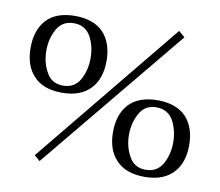

<svg xmlns="http://www.w3.org/2000/svg" viewBox="-81 -817 1072 936"><g transform="rotate(10 455.0 -348.5)"><path d="M144 -1C144 -1 172 23 172 23C172 23 763 -694 763 -694C763 -694 732 -720 732 -720C732 -720 144 -1 144 -1ZM81 -375C112 -341 159 -324 221 -324C282 -324 329 -341 361 -375C393 -408 409 -455 409 -514C409 -573 393 -620 361 -654C329 -687 282 -704 221 -704C159 -704 112 -687 81 -654C49 -620 33 -573 33 -514C33 -455 49 -408 81 -375ZM304 -407C286 -375 258 -359 221 -359C183 -359 155 -375 138 -407C120 -438 111 -474 111 -514C111 -554 120 -590 138 -621C155 -652 183 -668 221 -668C258 -668 286 -652 304 -621C321 -590 330 -554 330 -514C330 -474 321 -438 304 -407ZM548 -41C580 -7 627 10 688 10C750 10 797 -7 829 -41C861 -74 877 -120 877 -179C877 -238 861 -285 829 -319C797 -352 750 -369 688 -369C627 -369 580 -352 548 -319C516 -285 500 -238 500 -179C500 -120 516 -74 548 -41ZM772 -73C754 -41 726 -25 688 -25C651 -25 623 -41 606 -73C588 -104 579 -140 579 -179C579 -219 588 -255 606 -287C623 -318 651 -334 688 -334C726 -334 754 -318 772 -287C789 -255 798 -219 798 -179C798 -140 789 -104 772 -73Z"/></g></svg>

Font: BUSH 25 TRIRONG
Style: Regular
Weight: 400
Designer: Katatrad Team
Foundry: CadsonDemak